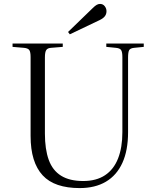

<svg xmlns="http://www.w3.org/2000/svg" viewBox="-20 -945 799 979"><path d="M386 14Q323 14 275.5 -2Q228 -18 197.5 -51Q167 -84 151.5 -134Q136 -184 136 -252V-654Q136 -680 129.5 -689.5Q123 -699 103 -701L44 -706V-723H300V-706L239 -701Q223 -700 216 -690Q209 -680 209 -652V-264Q209 -184 228.5 -130Q248 -76 291.5 -49Q335 -22 404 -22Q471 -22 515.5 -51.5Q560 -81 582 -137Q604 -193 604 -271V-654Q604 -679 598 -689Q592 -699 572 -701L522 -706V-723H713V-706L663 -701Q644 -699 638.5 -689Q633 -679 633 -651V-271Q633 -178 604 -114.5Q575 -51 520 -18.5Q465 14 386 14ZM336 -770 327 -782 452 -903Q465 -916 473.5 -920.5Q482 -925 490 -925Q505 -925 514 -913.5Q523 -902 523 -888Q523 -873 514.5 -862Q506 -851 487 -842Z"/></svg>

Font: Literata 60pt Light
Style: Regular
Weight: 300
Designer: Latin by Veronika Burian and Jose Scaglione. Greek by Irene Vlachou. Cyrillic by Vera Evstafieva.
Foundry: TypeTogether
Version: Version 3.103;gftools[0.9.29]